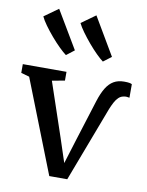

<svg xmlns="http://www.w3.org/2000/svg" viewBox="-99 -939 776 1015"><g transform="rotate(10 289.0 -432.0)"><path d="M237 7.5 41 -491.5 -3.5 -504V-551H231V-504L163 -491.5L261 -201.5L303 -74L344.5 -208L413 -426Q427 -470 444.2 -498Q461.5 -526 484.8 -539.5Q508 -553 540 -553Q559 -553 568.5 -551.2Q578 -549.5 582.5 -546.5V-474Q576 -475.5 567.8 -476.2Q559.5 -477 549.5 -474.5Q535.5 -472 524.2 -461.2Q513 -450.5 504 -433.8Q495 -417 486.5 -396L333.5 7.5ZM212 -638Q197 -649 174.5 -671Q152 -693 128.8 -720.2Q105.5 -747.5 86.8 -773.5Q68 -799.5 59.5 -818.5L135 -872.5L255 -670.5L213 -638ZM410.5 -638Q395.5 -649 373.5 -670.8Q351.5 -692.5 328.8 -719.5Q306 -746.5 287.2 -772.5Q268.5 -798.5 259 -818L335 -872.5L454 -670.5L411 -638Z"/></g></svg>

Font: Merriweather 28pt Medium
Style: Regular
Weight: 500
Version: Version 2.100